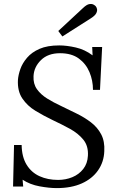

<svg xmlns="http://www.w3.org/2000/svg" viewBox="-20 -949 606 985"><path d="M271 16Q233 16 183.5 7Q134 -2 96 -27L99 8H47L52 -205H91Q92 -144 116.5 -104Q141 -64 183 -45Q225 -26 278 -26Q317 -26 351 -40Q385 -54 407 -82Q429 -110 431 -150Q434 -200 407.5 -232.5Q381 -265 339 -288Q297 -311 250 -333Q204 -355 162 -380.5Q120 -406 94.5 -444Q69 -482 72 -539Q74 -565 84.5 -595Q95 -625 119 -653Q143 -681 183 -698.5Q223 -716 284 -716Q322 -716 368.5 -705.5Q415 -695 455 -665L453 -708H504L493 -488H457Q457 -536 439 -579Q421 -622 384 -649Q347 -676 288 -676Q226 -676 190 -640.5Q154 -605 152 -558Q150 -519 169.5 -491.5Q189 -464 222 -443.5Q255 -423 294 -405Q333 -386 373 -366.5Q413 -347 446.5 -321.5Q480 -296 499 -260Q518 -224 515 -173Q513 -118 483 -75Q453 -32 399.5 -8Q346 16 271 16ZM300 -762 279 -790 406 -908Q425 -926 438.5 -928Q452 -930 460.5 -925Q469 -920 471 -917Q475 -913 477.5 -903.5Q480 -894 474 -881.5Q468 -869 446 -855Z"/></svg>

Font: Lora
Style: Italic
Weight: 400
Italic angle: -3°
Designer: Olga Karpushina, Alexei Vanyashin (Cyrillic)
Foundry: Cyreal
Version: Version 3.008